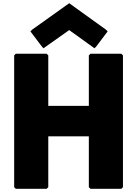

<svg xmlns="http://www.w3.org/2000/svg" viewBox="-20 -1166 852 1193"><path d="M532 -319V-3L542 7H734L744 -3V-822L734 -832H542L532 -822V-508H280V-822L270 -832H78L68 -822V-3L78 7H270L280 -3V-319ZM169 -971 240 -877 250 -866 410 -979 567 -866 578 -877 649 -971 638 -982 410 -1146 180 -982Z"/></svg>

Font: Hussar Woodtype
Style: Ultra
Weight: 900
Foundry: Cannot Into Space Fonts
Version: Version 1.07